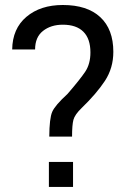

<svg xmlns="http://www.w3.org/2000/svg" viewBox="-20 -741 512 761"><path d="M175.3 -199.7Q175.8 -271.5 186.8 -297.4Q197.8 -323.2 247.6 -368.7Q297.4 -426.3 317.9 -457Q338.4 -487.8 338.4 -533.2Q338.4 -587.4 310.5 -615.2Q282.7 -643.1 229 -643.1Q181.6 -643.1 150.4 -618.4Q119.1 -593.8 119.1 -544.9H28.3Q29.3 -627.4 84.7 -674.3Q140.1 -721.2 229 -721.2Q325.7 -721.2 377.4 -673.1Q429.2 -625 429.2 -535.6Q429.2 -471.2 395.8 -420.4Q362.3 -369.6 303.7 -313Q276.4 -286.6 271 -266.1Q265.6 -245.6 265.6 -199.7ZM269.5 0H173.8V-99.1H269.5Z"/></svg>

Font: Roboto Web
Style: Regular
Weight: 400
Designer: Google
Version: Version 1.200310; 2013